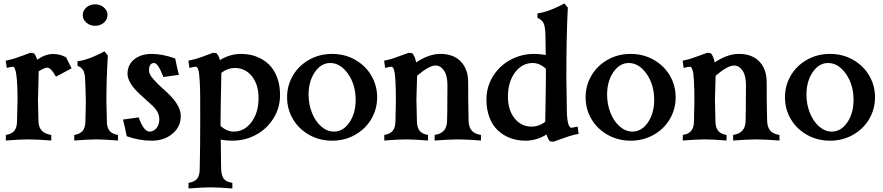

<svg xmlns="http://www.w3.org/2000/svg" viewBox="-20 -797 5018 1091"><path d="M152.8 -497.1 172.4 -494.6Q184.6 -481 190.9 -457.5Q237.8 -490.2 281.7 -490.2Q321.8 -490.2 355.5 -471.2L386.7 -408.7L297.9 -361.3Q270 -412.6 248.5 -412.6Q231.9 -412.6 199.7 -391.6V-382.8Q199.7 -357.9 197.8 -303.5Q195.8 -249 195.8 -227.1Q195.8 -193.8 198.7 -106Q200.7 -40.5 271.5 -30.3V1.5Q192.4 -4.9 137.7 -4.9Q92.8 -4.9 13.2 1.5V-30.3Q45.9 -35.2 60.8 -53Q75.7 -70.8 76.7 -106Q79.6 -196.8 79.6 -230Q79.6 -418 53.2 -418Q47.9 -418 18.6 -411.1L12.2 -452.1Q41 -458 64.5 -465.3Q87.9 -472.7 112.8 -482.4Q137.7 -492.2 152.8 -497.1Z M526.4 -4.9Q481 -4.9 401.9 1.5V-30.3Q434.1 -35.2 449.2 -53Q464.4 -70.8 465.3 -106Q465.3 -116.2 466.6 -161.4Q467.8 -206.5 467.8 -220.7Q467.8 -238.3 465.8 -294.9Q465.3 -302.7 464.8 -318.8Q464.4 -335 464.1 -340.6Q463.9 -346.2 462.9 -358.2Q461.9 -370.1 460.7 -374.5Q459.5 -378.9 457.3 -387.2Q455.1 -395.5 451.9 -399.2Q448.7 -402.8 444.3 -408Q439.9 -413.1 434.1 -416.5Q428.2 -419.9 420.4 -422.9V-448.7Q453.6 -452.6 496.6 -469.2Q539.6 -485.8 573.2 -505.4L592.8 -481.9Q584.5 -346.7 584.5 -220.7Q584.5 -196.8 587.4 -106Q587.9 -70.8 603 -53Q618.2 -35.2 650.4 -30.3V1.5Q571.3 -4.9 526.4 -4.9ZM470.7 -668.2Q450.2 -686 450.2 -711.4Q450.2 -736.8 470.7 -754.6Q491.2 -772.5 520.5 -772.5Q549.8 -772.5 570.3 -754.6Q590.8 -736.8 590.8 -711.4Q590.8 -686 570.3 -668.2Q549.8 -650.4 520.5 -650.4Q491.2 -650.4 470.7 -668.2Z M829.6 -49.3Q853 -49.3 869.1 -68.6Q885.3 -87.9 885.3 -120.1Q885.3 -159.2 846.7 -196.3Q829.1 -211.9 774.9 -261.7Q740.2 -293 722.4 -322.8Q704.6 -352.5 704.6 -377Q704.6 -429.7 743.2 -460.2Q781.7 -490.7 842.3 -490.7Q902.3 -490.7 975.6 -464.8Q984.9 -416 996.6 -371.6L908.2 -359.4Q878.4 -439 855.5 -439Q826.7 -439 826.7 -396.5Q826.7 -385.7 832.3 -374Q837.9 -362.3 852.5 -346.2Q867.2 -330.1 875.5 -321.5Q883.8 -313 906.2 -292.5Q928.7 -272 933.1 -268.1Q1007.3 -197.8 1007.3 -137.7Q1007.3 -76.2 959.7 -36.9Q912.1 2.4 842.3 2.4Q770.5 2.4 700.2 -22.9Q689.9 -76.2 678.7 -117.7L768.1 -129.9Q796.9 -49.3 829.6 -49.3Z M1349.6 -490.7Q1395.5 -490.7 1435.3 -476.1Q1475.1 -461.4 1505.6 -433.1Q1536.1 -404.8 1553.7 -359.6Q1571.3 -314.5 1571.3 -257.3Q1571.3 -183.6 1533.4 -123.5Q1495.6 -63.5 1433.6 -30.5Q1371.6 2.4 1299.3 2.4Q1263.7 2.4 1234.4 -3.9Q1235.4 126 1236.3 152.8Q1236.3 196.8 1250.2 216.8Q1264.2 236.8 1300.3 241.7V273.9Q1220.7 267.6 1175.8 267.6Q1130.9 267.6 1051.3 273.9V241.7Q1084 237.3 1099.1 219.7Q1114.3 202.1 1114.7 166.5Q1117.7 44.4 1117.7 -89.4Q1117.7 -107.9 1117.7 -142.6Q1117.7 -220.7 1117.4 -257.1Q1117.2 -293.5 1114.7 -338.4Q1112.3 -383.3 1106.7 -400.6Q1101.1 -418 1091.3 -418Q1085.9 -418 1056.6 -411.1L1050.3 -452.1Q1079.1 -458 1102.5 -465.3Q1126 -472.7 1150.9 -482.4Q1175.8 -492.2 1190.9 -497.1L1210.4 -494.6Q1222.7 -480.5 1229.5 -455.6Q1287.1 -490.7 1349.6 -490.7ZM1233.4 -118.2Q1233.4 -114.7 1233.4 -107.2Q1233.4 -99.6 1233.4 -93.5Q1233.4 -87.4 1233.4 -81.5Q1268.1 -49.3 1308.1 -49.3Q1368.7 -49.3 1408.9 -103Q1449.2 -156.7 1449.2 -240.2Q1449.2 -316.4 1411.6 -363.5Q1374 -410.6 1315.4 -410.6Q1273.9 -410.6 1237.8 -383.3V-382.8L1235.8 -277.3Q1235.8 -270.5 1234.6 -217.5Q1233.4 -164.6 1233.4 -118.2Z M1644.5 -120.4Q1611.3 -176.8 1611.3 -244.1Q1611.3 -311.5 1644.5 -367.9Q1677.7 -424.3 1736.6 -457.5Q1795.4 -490.7 1867.2 -490.7Q1939 -490.7 1997.8 -457.5Q2056.6 -424.3 2089.8 -367.9Q2123 -311.5 2123 -244.1Q2123 -176.8 2089.8 -120.4Q2056.6 -64 1997.8 -30.8Q1939 2.4 1867.2 2.4Q1795.4 2.4 1736.6 -30.8Q1677.7 -64 1644.5 -120.4ZM1856.4 -439Q1804.7 -439 1769 -387Q1733.4 -335 1733.4 -259.3Q1733.4 -203.1 1753.2 -154.5Q1772.9 -106 1806.2 -77.6Q1839.4 -49.3 1877.4 -49.3Q1930.2 -49.3 1965.6 -101.6Q2001 -153.8 2001 -230Q2001 -315.4 1957.8 -377.2Q1914.6 -439 1856.4 -439Z M2302.7 -497.1 2322.8 -494.6Q2337.9 -478 2344.7 -442.4Q2417 -490.7 2482.4 -490.7Q2557.6 -490.7 2598.9 -447Q2640.1 -403.3 2640.1 -331.5Q2640.1 -225.6 2642.6 -114.3Q2643.1 -75.2 2660.2 -55.4Q2677.2 -35.6 2712.9 -30.3V1.5Q2626 -4.9 2581.5 -4.9Q2537.6 -4.9 2449.7 1.5V-30.3Q2485.4 -35.6 2502.9 -55.7Q2520.5 -75.7 2520.5 -114.3Q2520.5 -130.9 2521.5 -163.1V-162.6Q2522.5 -259.3 2522.5 -313Q2522.5 -367.7 2502.7 -396.2Q2482.9 -424.8 2454.6 -424.8Q2418.5 -424.8 2350.1 -366.7Q2349.6 -345.2 2348.1 -298.3Q2346.7 -251.5 2346.2 -230Q2346.2 -196.8 2349.1 -106Q2350.1 -70.8 2365 -53Q2379.9 -35.2 2412.1 -30.3V1.5Q2333 -4.9 2288.1 -4.9Q2242.7 -4.9 2163.6 1.5V-30.3Q2195.8 -35.2 2210.9 -53Q2226.1 -70.8 2227.1 -106Q2227.1 -115.2 2228 -156.7Q2229 -198.2 2229.5 -215.8Q2229.5 -258.3 2229 -281.5Q2228.5 -304.7 2226.6 -342.8Q2224.6 -380.9 2218.8 -399.4Q2212.9 -418 2203.6 -418Q2197.8 -418 2168.5 -411.1L2162.6 -452.1Q2191.4 -458 2214.8 -465.6Q2238.3 -473.1 2262.7 -482.7Q2287.1 -492.2 2302.7 -497.1Z M2965.8 2.4Q2919.9 2.4 2880.1 -12.2Q2840.3 -26.9 2809.8 -55.2Q2779.3 -83.5 2761.7 -128.7Q2744.1 -173.8 2744.1 -231Q2744.1 -304.7 2782 -364.7Q2819.8 -424.8 2881.8 -457.8Q2943.8 -490.7 3016.1 -490.7Q3047.4 -490.7 3081.1 -484.4Q3080.1 -541.5 3079.6 -580.6Q3079.6 -634.8 3071.3 -659.2Q3063 -683.6 3034.2 -695.3V-721.2Q3066.9 -724.6 3109.6 -741.2Q3152.3 -757.8 3187 -777.3L3206.5 -753.9Q3198.2 -593.8 3198.2 -361.3Q3198.2 -314.5 3200.7 -188.5Q3200.7 -70.8 3227.5 -70.8Q3231.9 -70.8 3262.2 -77.6L3268.1 -36.6Q3238.3 -30.8 3214.4 -23.2Q3190.4 -15.6 3165 -6.1Q3139.6 3.4 3125 8.3L3105.5 6.3Q3093.8 -5.4 3085.9 -32.7Q3028.3 2.4 2965.8 2.4ZM3082 -361.3V-406.2Q3045.9 -439 3007.3 -439Q2946.8 -439 2906.5 -385.3Q2866.2 -331.5 2866.2 -248Q2866.2 -171.9 2903.8 -124.8Q2941.4 -77.6 3000 -77.6Q3043 -77.6 3078.1 -105V-106L3080.1 -211.4Q3080.1 -226.6 3081.1 -282Q3082 -337.4 3082 -361.3Z M3340.8 -120.4Q3307.6 -176.8 3307.6 -244.1Q3307.6 -311.5 3340.8 -367.9Q3374 -424.3 3432.9 -457.5Q3491.7 -490.7 3563.5 -490.7Q3635.3 -490.7 3694.1 -457.5Q3752.9 -424.3 3786.1 -367.9Q3819.3 -311.5 3819.3 -244.1Q3819.3 -176.8 3786.1 -120.4Q3752.9 -64 3694.1 -30.8Q3635.3 2.4 3563.5 2.4Q3491.7 2.4 3432.9 -30.8Q3374 -64 3340.8 -120.4ZM3552.7 -439Q3501 -439 3465.3 -387Q3429.7 -335 3429.7 -259.3Q3429.7 -203.1 3449.5 -154.5Q3469.2 -106 3502.4 -77.6Q3535.6 -49.3 3573.7 -49.3Q3626.5 -49.3 3661.9 -101.6Q3697.3 -153.8 3697.3 -230Q3697.3 -315.4 3654.1 -377.2Q3610.8 -439 3552.7 -439Z M3999 -497.1 4019 -494.6Q4034.2 -478 4041 -442.4Q4113.3 -490.7 4178.7 -490.7Q4253.9 -490.7 4295.2 -447Q4336.4 -403.3 4336.4 -331.5Q4336.4 -225.6 4338.9 -114.3Q4339.4 -75.2 4356.4 -55.4Q4373.5 -35.6 4409.2 -30.3V1.5Q4322.3 -4.9 4277.8 -4.9Q4233.9 -4.9 4146 1.5V-30.3Q4181.6 -35.6 4199.2 -55.7Q4216.8 -75.7 4216.8 -114.3Q4216.8 -130.9 4217.8 -163.1V-162.6Q4218.8 -259.3 4218.8 -313Q4218.8 -367.7 4199 -396.2Q4179.2 -424.8 4150.9 -424.8Q4114.7 -424.8 4046.4 -366.7Q4045.9 -345.2 4044.4 -298.3Q4043 -251.5 4042.5 -230Q4042.5 -196.8 4045.4 -106Q4046.4 -70.8 4061.3 -53Q4076.2 -35.2 4108.4 -30.3V1.5Q4029.3 -4.9 3984.4 -4.9Q3939 -4.9 3859.9 1.5V-30.3Q3892.1 -35.2 3907.2 -53Q3922.4 -70.8 3923.3 -106Q3923.3 -115.2 3924.3 -156.7Q3925.3 -198.2 3925.8 -215.8Q3925.8 -258.3 3925.3 -281.5Q3924.8 -304.7 3922.9 -342.8Q3920.9 -380.9 3915 -399.4Q3909.2 -418 3899.9 -418Q3894 -418 3864.7 -411.1L3858.9 -452.1Q3887.7 -458 3911.1 -465.6Q3934.6 -473.1 3959 -482.7Q3983.4 -492.2 3999 -497.1Z M4473.6 -120.4Q4440.4 -176.8 4440.4 -244.1Q4440.4 -311.5 4473.6 -367.9Q4506.8 -424.3 4565.7 -457.5Q4624.5 -490.7 4696.3 -490.7Q4768.1 -490.7 4826.9 -457.5Q4885.7 -424.3 4918.9 -367.9Q4952.1 -311.5 4952.1 -244.1Q4952.1 -176.8 4918.9 -120.4Q4885.7 -64 4826.9 -30.8Q4768.1 2.4 4696.3 2.4Q4624.5 2.4 4565.7 -30.8Q4506.8 -64 4473.6 -120.4ZM4685.5 -439Q4633.8 -439 4598.1 -387Q4562.5 -335 4562.5 -259.3Q4562.5 -203.1 4582.3 -154.5Q4602.1 -106 4635.3 -77.6Q4668.5 -49.3 4706.5 -49.3Q4759.3 -49.3 4794.7 -101.6Q4830.1 -153.8 4830.1 -230Q4830.1 -315.4 4786.9 -377.2Q4743.7 -439 4685.5 -439Z"/></svg>

Font: Flanker
Style: Bold
Weight: 700
Designer: Flanker
Foundry: Flanker
Version: Version 2.021